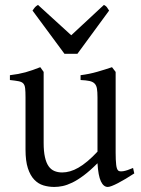

<svg xmlns="http://www.w3.org/2000/svg" viewBox="-20 -740 570 775"><path d="M522 -40Q503.9 -28.3 487.3 -18.3Q470.7 -8.3 456.5 -1Q442.4 6.3 431.6 10.5Q420.9 14.6 415 14.6Q397.9 14.6 387.2 -8.1Q376.5 -30.8 373.5 -81.1Q343.3 -50.8 318.1 -32Q293 -13.2 271.7 -2.9Q250.5 7.3 232.7 11Q214.8 14.6 199.2 14.6Q176.3 14.6 155.3 8.3Q134.3 2 118.2 -14.9Q102.1 -31.7 92.5 -61Q83 -90.3 83 -136.2V-347.2Q83 -370.6 81.5 -383.5Q80.1 -396.5 74 -403.1Q67.9 -409.7 55.2 -412.1Q42.5 -414.6 20 -417V-436.5Q37.6 -438.5 53 -441.4Q68.4 -444.3 82.8 -448.2Q97.2 -452.1 111.8 -457.3Q126.5 -462.4 142.6 -468.8L156.2 -449.7V-163.1Q156.2 -128.9 161.4 -106Q166.5 -83 176 -69.3Q185.5 -55.7 199.5 -49.8Q213.4 -43.9 231 -43.9Q246.6 -43.9 262.9 -48.6Q279.3 -53.2 296.6 -63.2Q314 -73.2 333 -89.1Q352.1 -105 373.5 -127.9V-347.2Q373.5 -369.1 371.3 -382.3Q369.1 -395.5 361.8 -402.8Q354.5 -410.2 341.1 -413.1Q327.6 -416 305.2 -417V-436.5Q340.3 -440.9 372.6 -450.2Q404.8 -459.5 432.1 -468.8L446.8 -449.7V-124Q446.8 -93.8 449 -74.7Q451.2 -55.7 458 -50.8Q463.9 -46.9 478 -49.1Q492.2 -51.3 517.1 -62ZM292.5 -522.9H240.2L111.3 -697.3Q114.7 -702.1 117.2 -705.6Q119.6 -709 121.8 -711.4Q124 -713.9 126.7 -715.8Q129.4 -717.8 133.3 -720.2L267.6 -597.7L399.4 -720.2Q407.7 -715.8 411.1 -711.4Q414.6 -707 420.4 -697.3Z"/></svg>

Font: Gentium Plus APac
Style: Regular
Weight: 400
Designer: J. Victor Gaultney, Annie Olsen, Iska Routamaa, Becca Hirsbrunner
Foundry: SIL International
Version: Version 5.000